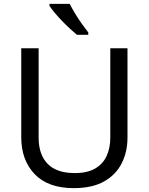

<svg xmlns="http://www.w3.org/2000/svg" viewBox="-20 -964 771 994"><path d="M640 -252Q640 -178 610 -118.5Q580 -59 518.5 -24.5Q457 10 362 10Q229 10 159.5 -62.5Q90 -135 90 -254V-714H180V-251Q180 -164 226.5 -116Q273 -68 367 -68Q432 -68 472.5 -91.5Q513 -115 532 -156.5Q551 -198 551 -252V-714H640ZM341 -944Q352 -922 368.5 -894.5Q385 -867 403.5 -841Q422 -815 437 -796V-784H378Q361 -798 340 -817.5Q319 -837 298.5 -858.5Q278 -880 261.5 -900Q245 -920 236 -934V-944Z"/></svg>

Font: Noto Sans Malayalam
Style: Regular
Weight: 400
Designer: Jelle Bosma - Monotype Design Team
Foundry: Monotype Imaging Inc.
Version: Version 2.103